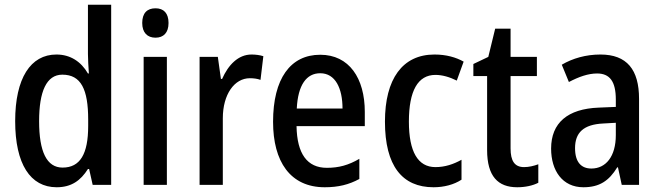

<svg xmlns="http://www.w3.org/2000/svg" viewBox="-20 -780 2782 810"><path d="M219 10C281 10 320 -18 351 -67H356L371 0H449V-760H351V-552C351 -530 353 -499 355 -470H351C322 -520 277 -550 218 -550C109 -550 44 -450 44 -269C44 -88 108 10 219 10ZM244 -73C177 -73 145 -140 145 -269C145 -394 176 -465 243 -465C322 -465 352 -403 352 -275V-249C352 -130 318 -73 244 -73Z M636 -745C601 -745 580 -725 580 -683C580 -642 602 -621 636 -621C670 -621 691 -642 691 -683C691 -724 671 -745 636 -745ZM684 -540H586V0H684Z M1041 -550C985 -550 943 -506 917 -447H912L899 -540H822V0H920V-281C920 -382 969 -450 1034 -450C1050 -450 1066 -448 1079 -443L1091 -543C1075 -548 1057 -550 1041 -550Z M1331 -549C1205 -549 1132 -448 1132 -266C1132 -99 1204 10 1350 10C1407 10 1452 -1 1496 -25V-110C1450 -83 1409 -72 1359 -72C1276 -72 1233 -131 1231 -248H1519V-308C1519 -450 1453 -549 1331 -549ZM1331 -471C1395 -471 1425 -407 1425 -322H1232C1237 -422 1273 -471 1331 -471Z M1809 10C1853 10 1895 -1 1927 -22V-106C1893 -87 1857 -75 1817 -75C1743 -75 1705 -140 1705 -267C1705 -397 1743 -464 1817 -464C1846 -464 1877 -455 1907 -440L1936 -520C1904 -538 1863 -550 1813 -550C1678 -550 1604 -447 1604 -267C1604 -80 1677 10 1809 10Z M2191 -75C2151 -75 2134 -101 2134 -154V-459H2245V-540H2134V-659H2069L2040 -540L1977 -510V-459H2035V-147C2035 -36 2081 10 2162 10C2196 10 2228 3 2251 -9V-87C2232 -80 2211 -75 2191 -75Z M2513 -550C2452 -550 2396 -534 2350 -507L2380 -434C2422 -456 2461 -470 2499 -470C2552 -470 2578 -437 2578 -360V-329L2506 -326C2375 -321 2305 -262 2305 -153C2305 -60 2353 10 2441 10C2509 10 2549 -17 2584 -74H2587L2603 0H2676V-363C2676 -486 2625 -550 2513 -550ZM2525 -259 2578 -262V-210C2578 -120 2536 -69 2475 -69C2432 -69 2406 -96 2406 -155C2406 -220 2441 -255 2525 -259Z"/></svg>

Font: Noto Sans Thai Cond Med
Style: Regular
Weight: 500
Width: 3
Designer: Monotype Design Team
Foundry: Monotype Imaging Inc.
Version: Version 2.002